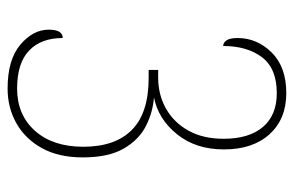

<svg xmlns="http://www.w3.org/2000/svg" viewBox="-154 -610 773 505"><g transform="rotate(90 232.5 -357.5)"><path d="M213 9Q137 9 97.5 -24.5Q58 -58 58 -99Q58 -136 80 -136Q80 -79 113 -47.5Q146 -16 213 -16Q282 -16 324 -63Q366 -110 366 -190Q366 -274 321.5 -318Q277 -362 185 -362H164V-387H184Q229 -387 265.5 -407.5Q302 -428 323.5 -466.5Q345 -505 345 -559Q345 -626 314 -662.5Q283 -699 225 -699Q160 -699 130.5 -660Q101 -621 101 -558Q92 -558 86 -567Q80 -576 80 -596Q80 -647 118 -685.5Q156 -724 225 -724Q293 -724 333 -680Q373 -636 373 -560Q373 -486 333 -436.5Q293 -387 236 -376Q276 -373 312 -354.5Q348 -336 371 -296Q394 -256 394 -189Q394 -125 369.5 -81Q345 -37 304 -14Q263 9 213 9Z"/></g></svg>

Font: Noto Serif Thai Condensed Thin
Style: Regular
Weight: 100
Width: 3
Designer: Monotype Design Team
Foundry: Monotype Imaging Inc.
Version: Version 2.001; ttfautohint (v1.8.4.7-5d5b)